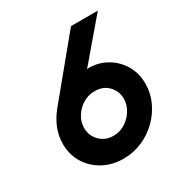

<svg xmlns="http://www.w3.org/2000/svg" viewBox="-152 -740 825 869"><g transform="rotate(-30 260.5 -305.5)"><path d="M247.2 13.9Q188.2 13.9 141.7 -11.5Q95.1 -36.8 68.1 -80.9Q41 -125 41 -180.6Q41 -263.2 102.8 -337.5L339.6 -625H479.9L304.9 -419.4Q307.6 -420.1 310.8 -420.5Q313.9 -420.8 316.7 -420.8Q364.6 -420.8 406.9 -396.9Q449.3 -372.9 475.3 -330.2Q501.4 -287.5 501.4 -231.2Q501.4 -183.3 481.6 -139.6Q461.8 -95.8 426.7 -61.1Q391.7 -26.4 345.5 -6.2Q299.3 13.9 247.2 13.9ZM258.3 -98.6Q292.4 -98.6 320.5 -116.3Q348.6 -134 365.6 -162.2Q382.6 -190.3 382.6 -221.5Q382.6 -260.4 355.9 -288.5Q329.2 -316.7 284.7 -316.7Q250.7 -316.7 222.6 -299.3Q194.4 -281.9 177.4 -254.2Q160.4 -226.4 160.4 -195.1Q160.4 -169.4 172.6 -147.6Q184.7 -125.7 206.9 -112.2Q229.2 -98.6 258.3 -98.6Z"/></g></svg>

Font: Afacad
Style: Italic
Weight: 400
Italic angle: -14°
Designer: Kristian Moeller
Foundry: Dicotype
Version: Version 1.000